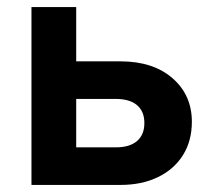

<svg xmlns="http://www.w3.org/2000/svg" viewBox="-20 -523 581 543"><path d="M69 0V-503H195.5V-16.9L104.3 -106.3H307.7Q346.7 -106.3 367.5 -124.1Q388.3 -141.9 388.3 -175.1Q388.3 -208 367.5 -225.6Q346.7 -243.2 307.7 -243.2H141.1V-349.5H320.5Q413.1 -349.5 467.9 -301.8Q522.6 -254.1 522.6 -178.8Q522.6 -124.4 497.4 -84.2Q472.2 -44.1 426.6 -22Q381 0 320.5 0Z"/></svg>

Font: Wix Madefor Display
Style: Regular
Weight: 400
Designer: Dalton Maag Ltd
Foundry: Dalton Maag Ltd
Version: Version 3.100